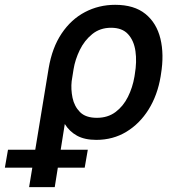

<svg xmlns="http://www.w3.org/2000/svg" viewBox="-130 -562 728 785"><path d="M-11 203.1 68.9 -282.7Q83.1 -367.2 122 -425.1Q160.9 -483 217.5 -512.6Q274.1 -542.3 340.9 -542.3Q418.7 -542.3 464.5 -505.1Q510.3 -468 525.9 -403.8Q541.5 -339.5 528.1 -258.5L526.6 -248.6Q513.8 -172.6 477.5 -114.3Q441.1 -56.1 386.5 -23.1Q332 9.9 263.8 9.9Q216.3 9.9 185.2 -7.1Q154.1 -24.1 134.9 -55L93.8 203.1ZM163 -230.1Q159.4 -197.1 166.5 -162.3Q173.7 -127.5 196.9 -103.9Q220.2 -80.3 266 -80.3Q310.7 -80.3 342.3 -103.9Q373.9 -127.5 393.1 -166Q412.3 -204.5 419.7 -248.6L421.2 -258.5Q430 -309.7 423.8 -352.8Q417.6 -396 393.6 -422.2Q369.7 -448.5 324.2 -448.5Q279.1 -448.5 247.2 -422.6Q215.2 -396.7 196.2 -357.6Q177.2 -318.5 170.8 -279.1ZM-110.1 123.6 -97.3 50.1H229L216.3 123.6Z"/></svg>

Font: Inter UI Medium
Style: Italic
Weight: 500
Italic angle: 9.39999°
Designer: Rasmus Andersson
Foundry: rsms
Version: 3.2;8d6f07862